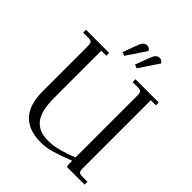

<svg xmlns="http://www.w3.org/2000/svg" viewBox="-245 -1060 1220 1220"><g transform="rotate(45 365.5 -449.5)"><path d="M22 -676.8V-702.1H230V-676.8H185.1V-252.9Q185.1 -189 197 -144.8Q209 -100.6 231.9 -76.9Q254.9 -53.2 282.7 -43.2Q310.5 -33.2 347.2 -33.2Q372.1 -33.2 392.6 -35.4Q413.1 -37.6 454.3 -48.8Q495.6 -60.1 548.8 -81.1V-637.2Q548.8 -662.1 541.7 -669.4Q534.7 -676.8 509.8 -676.8H466.8V-702.1H675.8V-676.8H629.9V-65.9Q629.9 -41 637 -33.4Q644 -25.9 668.9 -25.9H711.9V0H551.8L548.8 -25.9V-51.8Q468.3 -20 418.9 -6.1Q369.6 7.8 327.1 7.8Q104 7.8 104 -231V-637.2Q104 -662.1 96.9 -669.4Q89.8 -676.8 64.9 -676.8ZM287.1 -766.1 320.8 -857.9Q330.6 -885.3 341.3 -896.2Q352.1 -907.2 369.1 -907.2Q386.7 -907.2 398.9 -888.2L311 -756.8ZM398.9 -766.1 433.1 -857.9Q443.4 -885.3 453.6 -896.2Q463.9 -907.2 481 -907.2Q499 -907.2 511.2 -888.2L422.9 -756.8Z"/></g></svg>

Font: Dihjauti
Style: Regular
Weight: 400
Designer: T. Christopher White
Version: Version 3.0.0